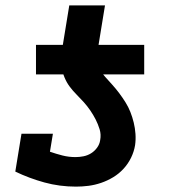

<svg xmlns="http://www.w3.org/2000/svg" viewBox="-20 -687 640 715"><path d="M517 -410H114V-520H214L238 -667H371L347 -520H517ZM263 8Q202 8 145.5 -7.5Q89 -23 37 -48L60 -189H177L166 -122Q189 -114 212.5 -108Q236 -102 261 -102Q276 -102 291 -105Q306 -108 319 -116Q332 -124 341.5 -137Q351 -150 353 -165Q357 -186 351 -205.5Q345 -225 336 -242.5Q327 -260 316 -276Q305 -292 292 -306.5Q279 -321 265 -335Q251 -349 239.5 -364.5Q228 -380 220.5 -398Q213 -416 209.5 -436.5Q206 -457 208 -478Q210 -499 214 -520H347Q343 -498 343 -476Q343 -454 350.5 -435Q358 -416 371.5 -401Q385 -386 398.5 -371Q412 -356 424 -340Q436 -324 447 -306.5Q458 -289 465.5 -270Q473 -251 478 -230.5Q483 -210 484.5 -188.5Q486 -167 483 -146Q479 -122 468 -99.5Q457 -77 440 -58.5Q423 -40 401.5 -27Q380 -14 356.5 -6Q333 2 309.5 5Q286 8 263 8Z"/></svg>

Font: Iosevka Etoile Extrabold
Style: Italic
Weight: 800
Italic angle: -9°
Designer: Belleve Invis
Foundry: Belleve Invis
Version: Version 22.1.2; ttfautohint (v1.8.4)